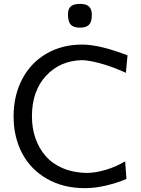

<svg xmlns="http://www.w3.org/2000/svg" viewBox="-20 -955 725 986"><path d="M329.1 -881.8Q329.1 -909.7 343.8 -922.4Q358.4 -935.1 391.1 -935.1Q422.9 -935.1 437.3 -921.1Q451.7 -907.2 451.7 -877.9Q451.7 -842.8 437.3 -827.9Q422.9 -813 390.1 -813Q357.4 -813 343.3 -828.6Q329.1 -844.2 329.1 -881.8ZM415.5 11.2Q304.7 11.2 220.9 -36.9Q137.2 -85 93.5 -168.2Q49.8 -251.5 49.8 -357.4Q49.8 -464.4 93.8 -548.3Q137.7 -632.3 218 -679.2Q298.3 -726.1 401.9 -726.1Q490.7 -726.1 634.8 -670.9L626.5 -581.1Q555.7 -613.3 495.1 -629.6Q434.6 -646 400.9 -646Q288.6 -643.6 216.3 -565.7Q144 -487.8 144 -356.9Q144 -296.9 162.1 -244.9Q180.2 -192.9 214.4 -153.6Q248.5 -114.3 302.2 -91.3Q356 -68.4 423.3 -66.9Q470.2 -66.9 523.2 -82.8Q576.2 -98.6 622.6 -126.5L629.4 -36.1Q582 -15.6 524.9 -2.2Q467.8 11.2 415.5 11.2Z"/></svg>

Font: Commissioner Flair
Style: Regular
Weight: 400
Designer: Kostas Bartsokas
Foundry: Kostas Bartsokas
Version: Version 1.000